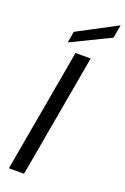

<svg xmlns="http://www.w3.org/2000/svg" viewBox="-182 -1029 707 1084"><g transform="rotate(20 171.5 -487.0)"><path d="M157 -740H248L117 0H26ZM343 -974 329 -895 95 -781 107 -849Z"/></g></svg>

Font: SVN-Poppins
Style: Italic
Weight: 400
Italic angle: -10°
Designer: Ninad Kale (Devanagari), Jonny Pinhorn (Latin)
Foundry: Indian Type Foundry
Version: Version 3.002 2017; ttfautohint (v1.8.3)